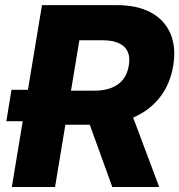

<svg xmlns="http://www.w3.org/2000/svg" viewBox="-20 -748 717 768"><path d="M174.8 -263.2H5.4L25.9 -388.7H194.8ZM27.3 0 147.9 -727.5H446.3Q528.8 -727.5 583.5 -698Q638.2 -668.5 661.6 -614Q685.1 -559.6 672.9 -485.4Q660.6 -410.6 618.7 -357.7Q576.7 -304.7 510.7 -276.9Q444.8 -249 360.8 -249H171.9L194.8 -385.3H356.9Q396.5 -385.3 425.5 -396.5Q454.6 -407.7 472.2 -429.9Q489.7 -452.1 495.1 -485.4Q503.9 -536.1 476.3 -561.5Q448.7 -586.9 390.1 -586.9H297.4L200.2 0ZM429.2 0 309.1 -332H492.2L616.7 0Z"/></svg>

Font: Inter 17pt ExtraBold
Style: Italic
Weight: 800
Italic angle: -9.3988°
Version: Version 4.001;git-66647c0bb